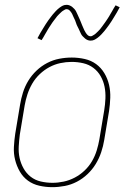

<svg xmlns="http://www.w3.org/2000/svg" viewBox="-20 -766 540 794"><path d="M196 8Q169 8 142.5 2Q116 -4 95.5 -19Q75 -34 62 -56.5Q49 -79 42.5 -105Q36 -131 37.5 -158.5Q39 -186 43 -213L63 -333Q67 -358 75 -383.5Q83 -409 97 -432Q111 -455 131 -474Q151 -493 175 -505.5Q199 -518 225 -523Q251 -528 277 -528Q304 -528 330.5 -522Q357 -516 377.5 -501Q398 -486 411.5 -463.5Q425 -441 431 -415Q437 -389 436 -361.5Q435 -334 431 -307L411 -187Q407 -162 398.5 -136.5Q390 -111 376 -88Q362 -65 342 -46Q322 -27 298 -14.5Q274 -2 248 3Q222 8 196 8ZM197 -10Q220 -10 243.5 -15Q267 -20 289 -31.5Q311 -43 329.5 -60.5Q348 -78 360.5 -99.5Q373 -121 380 -144Q387 -167 391 -190L411 -310Q415 -334 416 -359Q417 -384 412.5 -407Q408 -430 396.5 -450.5Q385 -471 366.5 -485Q348 -499 324.5 -504.5Q301 -510 276 -510Q253 -510 229.5 -505Q206 -500 184.5 -488.5Q163 -477 144.5 -459.5Q126 -442 113.5 -420.5Q101 -399 93.5 -376Q86 -353 82 -330L62 -210Q59 -186 57.5 -161Q56 -136 61 -113Q66 -90 77.5 -69.5Q89 -49 107 -35Q125 -21 148.5 -15.5Q172 -10 197 -10ZM354 -598Q348 -598 342 -600.5Q336 -603 331.5 -607Q327 -611 322.5 -615.5Q318 -620 315.5 -625Q313 -630 310.5 -635.5Q308 -641 305.5 -646.5Q303 -652 300 -657.5Q297 -663 295 -669.5Q293 -676 290.5 -682Q288 -688 285 -693.5Q282 -699 280.5 -703.5Q279 -708 275 -714Q271 -720 266.5 -724Q262 -728 256 -728Q251 -728 249 -726.5Q247 -725 243 -723Q239 -721 234.5 -717Q230 -713 224 -707Q218 -701 216 -698.5Q214 -696 211.5 -692.5Q209 -689 206.5 -686Q204 -683 201.5 -679.5Q199 -676 196 -672Q193 -668 190.5 -663.5Q188 -659 184.5 -654.5Q181 -650 178.5 -645Q176 -640 172.5 -634.5Q169 -629 166 -623.5Q163 -618 159.5 -612Q156 -606 152 -600L135 -608Q141 -620 147 -630Q153 -640 158.5 -649Q164 -658 169 -666Q174 -674 179.5 -681.5Q185 -689 189.5 -695Q194 -701 198.5 -706.5Q203 -712 210.5 -720Q218 -728 226 -734Q234 -740 240.5 -743Q247 -746 256 -746Q262 -746 268 -743.5Q274 -741 278.5 -737.5Q283 -734 287.5 -729Q292 -724 294.5 -719Q297 -714 299.5 -708.5Q302 -703 304.5 -697.5Q307 -692 309.5 -686.5Q312 -681 314.5 -674.5Q317 -668 319.5 -662Q322 -656 324.5 -650.5Q327 -645 329 -640.5Q331 -636 335 -630Q339 -624 343.5 -620Q348 -616 354 -616Q359 -616 361 -617.5Q363 -619 367 -621Q371 -623 375.5 -627Q380 -631 386 -637Q392 -643 394 -645.5Q396 -648 398.5 -651.5Q401 -655 403.5 -658Q406 -661 408.5 -665Q411 -669 414 -672.5Q417 -676 419.5 -680.5Q422 -685 425.5 -689.5Q429 -694 431.5 -699Q434 -704 437.5 -709.5Q441 -715 444 -720.5Q447 -726 450.5 -732Q454 -738 458 -744L475 -736Q469 -724 463 -714Q457 -704 451.5 -695Q446 -686 441 -678Q436 -670 430.5 -662.5Q425 -655 420.5 -649Q416 -643 411.5 -637.5Q407 -632 399.5 -624Q392 -616 384 -610Q376 -604 369.5 -601Q363 -598 354 -598Z"/></svg>

Font: Iosevka SS18 Thin
Style: Italic
Weight: 100
Italic angle: -9°
Monospace: yes
Designer: Belleve Invis
Foundry: Belleve Invis
Version: Version 25.1.1; ttfautohint (v1.8.4)